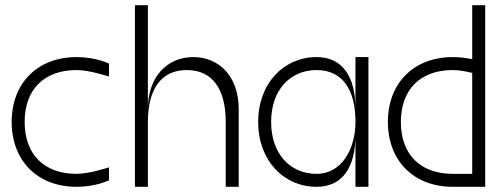

<svg xmlns="http://www.w3.org/2000/svg" viewBox="-20 -720 1940 740"><path d="M275 -500C125 -500 25 -400 25 -250C25 -100 125 0 275 0C350 0 400 -25 400 -25V-75C400 -75 325 -50 275 -50C150 -50 75 -125 75 -250C75 -375 150 -450 275 -450C325 -450 400 -425 400 -425V-475C400 -475 350 -500 275 -500Z M850 -250V0H900V-300C900 -425 825 -500 725 -500C625 -500 550 -425 550 -300V-700H500V0H550V-250C550 -375 600 -450 700 -450C800 -450 850 -375 850 -250Z M1200 0C1300 0 1350 -75 1350 -200V0H1400V-500H1350V-300C1350 -425 1300 -500 1200 -500C1075 -500 975 -400 975 -250C975 -100 1075 0 1200 0ZM1025 -250C1025 -375 1100 -450 1200 -450C1300 -450 1350 -375 1350 -250C1350 -150 1300 -50 1200 -50C1100 -50 1025 -125 1025 -250Z M1725 0H1850V-700H1800V-492C1780 -496 1754 -500 1725 -500C1575 -500 1475 -400 1475 -250C1475 -100 1575 0 1725 0ZM1525 -250C1525 -375 1600 -450 1725 -450C1748 -450 1776 -445 1800 -439V-50H1725C1600 -50 1525 -125 1525 -250Z"/></svg>

Font: LS-VG5000 Light
Style: Regular
Weight: 400
Designer: Justin Bihan, 2021
Foundry: Justin Bihan, 2021
Version: Version 1.000;Glyphs 3.1.2 (3151)